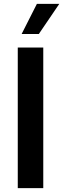

<svg xmlns="http://www.w3.org/2000/svg" viewBox="-20 -974 327 994"><path d="M204 -728H72V0H204ZM92 -798H181L287 -954H171Z"/></svg>

Font: Wafeq Semi Bold
Style: Regular
Weight: 600
Designer: Rasmus Andersson & Azza Alameddine
Foundry: Google & TypeTogether
Version: Version 3.000;January 28, 2025;FontCreator 15.0.0.3014 64-bi